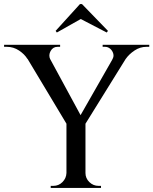

<svg xmlns="http://www.w3.org/2000/svg" viewBox="-37 -919 750 939"><path d="M171 -699 370 -332 294 -304 57 -699ZM381 -322V0H288V-322ZM553 -699H620L373 -301L332 -312ZM512 -628Q521 -642 517 -656.5Q513 -671 502 -680.5Q491 -690 477 -690Q477 -690 471 -690Q465 -690 465 -690V-700H693V-690H679Q648 -690 621 -672Q594 -654 578 -631ZM209 -628 97 -631Q83 -654 56 -672Q29 -690 -3 -690H-17V-700H257V-690Q257 -690 250.5 -690Q244 -690 244 -690Q222 -690 210.5 -669.5Q199 -649 209 -628ZM290 -73V0H211V-10Q211 -10 217 -10Q223 -10 224 -10Q250 -10 268.5 -28.5Q287 -47 288 -73ZM378 -73H381Q381 -47 400 -28.5Q419 -10 445 -10Q445 -10 451 -10Q457 -10 457 -10V0H378ZM235 -768 241 -760 358 -826 485 -760 491 -768 364 -899H354Z"/></svg>

Font: Cinzel Medium
Style: Regular
Weight: 500
Designer: Natanael Gama
Version: Version 2.000